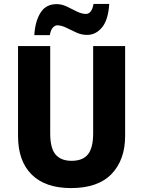

<svg xmlns="http://www.w3.org/2000/svg" viewBox="-20 -949 730 979"><path d="M618 -256Q618 -134 549 -62Q480 10 342 10Q211 10 141.5 -59Q72 -128 72 -255V-714H236V-269Q236 -193 263.5 -161Q291 -129 345 -129Q402 -129 428.5 -162Q455 -195 455 -270V-714H618ZM155 -770Q159 -840 186.5 -884Q214 -928 269 -928Q295 -928 321 -915.5Q347 -903 371.5 -890.5Q396 -878 419 -878Q432 -878 442 -890Q452 -902 457 -929H537Q532 -848 500.5 -809.5Q469 -771 424 -771Q396 -771 369.5 -783Q343 -795 318 -807.5Q293 -820 272 -820Q261 -820 250 -809Q239 -798 234 -770Z"/></svg>

Font: Noto Sans SemiCondensed ExtraBold
Style: Regular
Weight: 800
Width: 4
Designer: Monotype Design Team
Foundry: Monotype Imaging Inc.
Version: Version 2.013; ttfautohint (v1.8.4.7-5d5b)